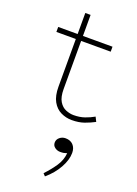

<svg xmlns="http://www.w3.org/2000/svg" viewBox="-180 -674 803 1123"><g transform="rotate(20 222.0 -112.5)"><path d="M286 14Q250 14 218 -1.5Q186 -17 166.5 -51.5Q147 -86 147 -144V-602H180V-141Q180 -91 196.5 -64Q213 -37 238 -27Q263 -17 286 -17Q324 -17 354.5 -27.5Q385 -38 411 -53L425 -25Q397 -10 363.5 2Q330 14 286 14ZM26 -440V-471H364V-440ZM355 194Q355 237 327.5 286.5Q300 336 252 377L238 362Q274 324 299 286.5Q324 249 328 205Q316 209 308 210.5Q300 212 286 212Q268 212 253 201Q238 190 238 171Q238 152 253.5 139Q269 126 290 126Q320 126 337.5 144.5Q355 163 355 194Z"/></g></svg>

Font: BioRhyme ExtraLight
Style: Regular
Weight: 250
Designer: Aoife Mooney
Foundry: Aoife Mooney Type
Version: Version 1.600;gftools[0.9.33]